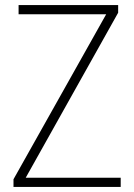

<svg xmlns="http://www.w3.org/2000/svg" viewBox="-20 -734 527 754"><path d="M454 0H33V-30L397 -678H53V-714H444V-684L81 -36H454Z"/></svg>

Font: Noto Sans Gujarati UI SemiCondensed ExtraLight
Style: Regular
Weight: 200
Width: 4
Designer: Jelle Bosma - Monotype Design Team, Universal Thirst
Foundry: Monotype Imaging Inc.
Version: Version 2.106; ttfautohint (v1.8.4.7-5d5b)